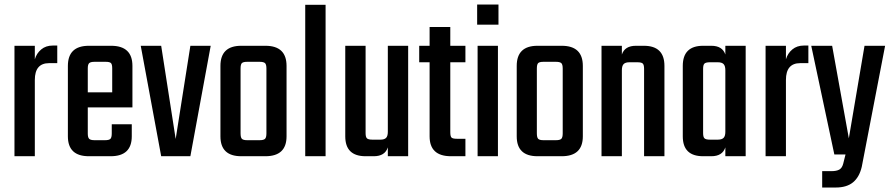

<svg xmlns="http://www.w3.org/2000/svg" viewBox="-20 -690 3937 848"><path d="M212.9 -488.8H232.9V-411.1H196.8Q133.8 -411.1 133.8 -336.9V0H43.9V-487.8H133.8V-428.2Q141.6 -454.6 162.1 -471.7Q182.6 -488.8 212.9 -488.8Z M367.7 -282.2H475.6V-388.2Q475.6 -405.8 470 -411.4Q464.4 -417 446.8 -417H397.9Q379.9 -417 373.8 -411.1Q367.7 -405.3 367.7 -388.2ZM372.6 -487.8H470.7Q564.9 -487.8 564.9 -398.9V-215.8H367.7V-100.1Q367.7 -83 373.8 -76.9Q379.9 -70.8 397.9 -70.8H443.8Q461.9 -70.8 467.8 -76.9Q473.6 -83 473.6 -101.1V-141.1H562V-87.9Q562 0 468.8 0H372.6Q279.8 0 279.8 -87.9V-398.9Q279.8 -487.8 372.6 -487.8Z M691.9 -487.8 755.9 -76.2 820.8 -487.8H910.6L820.8 0H691.9L601.6 -487.8Z M1156.7 -101.1V-387.2Q1156.7 -405.3 1150.6 -411.1Q1144.5 -417 1126.5 -417H1071.8Q1053.7 -417 1048.1 -411.1Q1042.5 -405.3 1042.5 -387.2V-101.1Q1042.5 -83 1048.3 -76.9Q1054.2 -70.8 1071.8 -70.8H1126.5Q1144.5 -70.8 1150.6 -76.9Q1156.7 -83 1156.7 -101.1ZM1045.4 -487.8H1152.3Q1245.6 -487.8 1245.6 -398.9V-87.9Q1245.6 0 1152.3 0H1045.4Q953.6 0 953.6 -87.9V-398.9Q953.6 -487.8 1045.4 -487.8Z M1418 0H1328.1V-668.9H1418Z M1692.9 -487.8H1782.7V0H1692.9V-39.1Q1680.2 0 1630.9 0H1594.7Q1504.9 0 1504.9 -87.9V-487.8H1594.7V-102.1Q1594.7 -84.5 1600.8 -78.9Q1606.9 -73.2 1625 -73.2H1660.2Q1677.7 -73.2 1685.3 -81.1Q1692.9 -88.9 1692.9 -107.9Z M2035.6 -415H1968.8V-106Q1968.8 -87.9 1974.1 -82.5Q1979.5 -77.1 1997.6 -77.1H2035.6V0H1971.7Q1877.4 0 1877.4 -87.9V-415H1831.5V-487.8H1877.4V-570.8H1968.8V-487.8H2035.6Z M2179.2 0H2089.4V-487.8H2179.2ZM2087.4 -581.1V-669.9H2181.6V-581.1Z M2465.3 -101.1V-387.2Q2465.3 -405.3 2459.2 -411.1Q2453.1 -417 2435.1 -417H2380.4Q2362.3 -417 2356.7 -411.1Q2351.1 -405.3 2351.1 -387.2V-101.1Q2351.1 -83 2356.9 -76.9Q2362.8 -70.8 2380.4 -70.8H2435.1Q2453.1 -70.8 2459.2 -76.9Q2465.3 -83 2465.3 -101.1ZM2354 -487.8H2460.9Q2554.2 -487.8 2554.2 -398.9V-87.9Q2554.2 0 2460.9 0H2354Q2262.2 0 2262.2 -87.9V-398.9Q2262.2 -487.8 2354 -487.8Z M2788.6 -487.8H2823.7Q2914.6 -487.8 2914.6 -398.9V0H2824.7V-386.2Q2824.7 -403.8 2818.8 -409.4Q2813 -415 2794.9 -415H2759.8Q2742.2 -415 2734.4 -407Q2726.6 -398.9 2726.6 -379.9V0H2636.7V-487.8H2726.6V-449.2Q2739.3 -487.8 2788.6 -487.8Z M3115.7 -73.2H3150.4Q3168 -73.2 3175.8 -81.1Q3183.6 -88.9 3183.6 -107.9V-379.9Q3183.6 -398.9 3175.8 -407Q3168 -415 3150.4 -415H3115.7Q3097.7 -415 3091.6 -409.4Q3085.4 -403.8 3085.4 -386.2V-102.1Q3085.4 -84.5 3091.6 -78.9Q3097.7 -73.2 3115.7 -73.2ZM3183.6 -487.8H3273.4V0H3183.6V-39.1Q3170.9 0 3121.6 0H3085.4Q2995.6 0 2995.6 -87.9V-398.9Q2995.6 -487.8 3085.4 -487.8H3121.6Q3170.9 -487.8 3183.6 -449.2Z M3530.3 -488.8H3550.3V-411.1H3514.2Q3451.2 -411.1 3451.2 -336.9V0H3361.3V-487.8H3451.2V-428.2Q3459 -454.6 3479.5 -471.7Q3500 -488.8 3530.3 -488.8Z M3563 -487.8H3655.3L3729 -79.1L3798.3 -487.8H3889.2L3786.1 46.9Q3775.4 92.3 3747.6 115.2Q3719.7 138.2 3671.4 138.2H3611.3V65.9H3652.3Q3674.3 65.9 3686.8 59.1Q3699.2 52.2 3704.1 33.2L3714.4 -7.8H3665Z"/></svg>

Font: Teko
Style: Regular
Weight: 400
Designer: Manushi Parikh, Jonny Pinhorn
Foundry: Indian Type Foundry
Version: Version 2.000;PS 1.0;hotconv 1.0.79;makeotf.lib2.5.61930